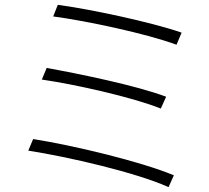

<svg xmlns="http://www.w3.org/2000/svg" viewBox="-20 -762 865 794"><path d="M97 -139C259 -114 546 -48 677 12L699 -37C563 -94 282 -161 117 -187ZM153 -433C291 -413 528 -360 645 -313L667 -362C542 -409 306 -457 173 -481ZM200 -694C336 -676 586 -623 710 -577L731 -627C605 -671 348 -725 219 -742Z"/></svg>

Font: GenEiGothic-pro-Light
Style: Regular
Weight: 300
Designer: Ryoko NISHIZUKA (kana & ideographs); Paul D. Hunt (Latin, Greek & Cyrillic); Wenlong ZHANG (bopomofo); Sandoll Communica
Foundry: Adobe Systems Incorporated; o_tamon
Version: Version 1.000.140830